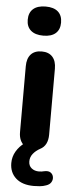

<svg xmlns="http://www.w3.org/2000/svg" viewBox="-62 -764 391 992"><g transform="rotate(5 134.0 -267.5)"><path d="M153 197Q93 197 60 167.5Q27 138 27 89Q27 56 43.5 28Q60 0 88 -20L87 -6Q73 -16 65.5 -33.5Q58 -51 58 -74V-416Q58 -456 77.5 -477.5Q97 -499 134 -499Q170 -499 189.5 -477.5Q209 -456 209 -416V-74Q209 -46 199 -26.5Q189 -7 169 3Q147 15 133 32.5Q119 50 119 72Q119 95 134.5 107.5Q150 120 173 120Q180 120 187 119Q194 118 202 116Q222 112 233.5 120Q245 128 247.5 142Q250 156 242.5 169Q235 182 217 188Q201 194 184 195.5Q167 197 153 197ZM134 -581Q92 -581 69.5 -600.5Q47 -620 47 -656Q47 -693 69.5 -712.5Q92 -732 134 -732Q176 -732 198 -712.5Q220 -693 220 -656Q220 -620 198 -600.5Q176 -581 134 -581Z"/></g></svg>

Font: Nunito ExtraLight ExtraBold
Style: Regular
Weight: 800
Version: Version 3.602